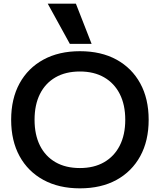

<svg xmlns="http://www.w3.org/2000/svg" viewBox="-20 -1020 873 1050"><path d="M417 10Q302 10 217.5 -36Q133 -82 87 -166Q41 -250 41 -365Q41 -480 87 -564Q133 -648 217.5 -694Q302 -740 417 -740Q533 -740 617 -694Q701 -648 747 -564Q793 -480 793 -365Q793 -250 747 -166Q701 -82 617 -36Q533 10 417 10ZM417 -101Q494 -101 549.5 -133Q605 -165 635 -224Q665 -283 665 -365Q665 -447 635 -506Q605 -565 549.5 -597Q494 -629 417 -629Q339 -629 283.5 -597Q228 -565 198.5 -506Q169 -447 169 -365Q169 -283 198.5 -224Q228 -165 283.5 -133Q339 -101 417 -101ZM362 -780 241 -1000H395L481 -780Z"/></svg>

Font: M PLUS 2 SemiBold
Style: Regular
Weight: 600
Designer: Coji Morishita
Foundry: UNDERFOREST DESIGN
Version: Version 1.001